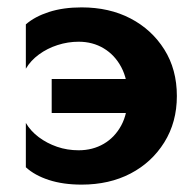

<svg xmlns="http://www.w3.org/2000/svg" viewBox="-20 -490 529 520"><path d="M120 -276V-184H376L416 -276ZM326 -230Q326 -183 308.5 -150.5Q291 -118 261 -100.5Q231 -83 193 -83Q162 -83 134.5 -92.5Q107 -102 85 -118.5Q63 -135 50 -157V-37Q74 -15 112.5 -2.5Q151 10 201 10Q276 10 333.5 -20Q391 -50 425 -104.5Q459 -159 459 -230Q459 -302 425 -356Q391 -410 333.5 -440Q276 -470 201 -470Q151 -470 112.5 -457.5Q74 -445 50 -424V-304Q63 -326 85.5 -342.5Q108 -359 136 -368Q164 -377 193 -377Q231 -377 261 -359Q291 -341 308.5 -308Q326 -275 326 -230Z"/></svg>

Font: Jost SemiBold
Style: Regular
Weight: 600
Version: Version 3.710